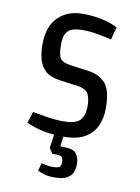

<svg xmlns="http://www.w3.org/2000/svg" viewBox="-83 -587 611 838"><g transform="rotate(10 223.0 -168.5)"><path d="M200 -301 281 -290Q332 -283 359 -252Q386 -221 386 -141Q386 -99 370.5 -64Q355 -29 319.5 -8.5Q284 12 225 12Q175 12 133 3Q91 -6 60 -21L76 -71Q104 -66 141.5 -60Q179 -54 215 -54Q264 -54 285 -73Q306 -92 306 -141Q306 -167 296.5 -189Q287 -211 247 -217L166 -228Q123 -234 101.5 -254.5Q80 -275 72.5 -304.5Q65 -334 65 -368Q65 -448 106.5 -489.5Q148 -531 216 -531Q263 -531 303 -522Q343 -513 371 -498L356 -442Q331 -448 296.5 -454.5Q262 -461 229 -461Q205 -461 186 -456Q167 -451 156 -434.5Q145 -418 145 -383Q145 -346 152.5 -326.5Q160 -307 200 -301ZM226 0 219 56H231Q278 56 291 74.5Q304 93 304 118Q304 137 298 154.5Q292 172 272.5 183Q253 194 213 194Q188 194 169 187.5Q150 181 142 177L152 142Q168 146 176 148Q184 150 203 150Q230 150 234.5 141Q239 132 239 122Q239 114 235.5 104Q232 94 210 94H190L175 70L185 0Z"/></g></svg>

Font: Strait
Style: Regular
Weight: 400
Designer: Eduardo Rodriguez Tunni
Foundry: Eduardo Rodriguez Tunni
Version: Version 1.002; ttfautohint (v1.8.4.7-5d5b);gftools[0.9.23]